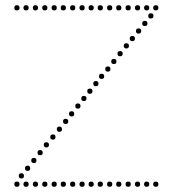

<svg xmlns="http://www.w3.org/2000/svg" viewBox="-20 -721 665 737"><path d="M188 -681Q178 -681 178 -691Q178 -701 188 -701Q198 -701 198 -691Q198 -681 188 -681ZM223 -681Q213 -681 213 -691Q213 -701 223 -701Q233 -701 233 -691Q233 -681 223 -681ZM259 -681Q249 -681 249 -691Q249 -701 259 -701Q269 -701 269 -691Q269 -681 259 -681ZM295 -681Q285 -681 285 -691Q285 -701 295 -701Q305 -701 305 -691Q305 -681 295 -681ZM330 -681Q320 -681 320 -691Q320 -701 330 -701Q340 -701 340 -691Q340 -681 330 -681ZM365 -681Q355 -681 355 -691Q355 -701 365 -701Q375 -701 375 -691Q375 -681 365 -681ZM401 -681Q391 -681 391 -691Q391 -701 401 -701Q411 -701 411 -691Q411 -681 401 -681ZM436 -681Q426 -681 426 -691Q426 -701 436 -701Q446 -701 446 -691Q446 -681 436 -681ZM472 -681Q462 -681 462 -691Q462 -701 472 -701Q482 -701 482 -691Q482 -681 472 -681ZM508 -681Q498 -681 498 -691Q498 -701 508 -701Q518 -701 518 -691Q518 -681 508 -681ZM543 -681Q533 -681 533 -691Q533 -701 543 -701Q553 -701 553 -691Q553 -681 543 -681ZM45 -681Q35 -681 35 -691Q35 -701 45 -701Q55 -701 55 -691Q55 -681 45 -681ZM80 -681Q70 -681 70 -691Q70 -701 80 -701Q90 -701 90 -691Q90 -681 80 -681ZM116 -681Q106 -681 106 -691Q106 -701 116 -701Q126 -701 126 -691Q126 -681 116 -681ZM152 -681Q142 -681 142 -691Q142 -701 152 -701Q162 -701 162 -691Q162 -681 152 -681ZM578 -681Q568 -681 568 -691Q568 -701 578 -701Q588 -701 588 -691Q588 -681 578 -681ZM188 -4Q178 -4 178 -14Q178 -24 188 -24Q198 -24 198 -14Q198 -4 188 -4ZM223 -4Q213 -4 213 -14Q213 -24 223 -24Q233 -24 233 -14Q233 -4 223 -4ZM259 -4Q249 -4 249 -14Q249 -24 259 -24Q269 -24 269 -14Q269 -4 259 -4ZM295 -4Q285 -4 285 -14Q285 -24 295 -24Q305 -24 305 -14Q305 -4 295 -4ZM330 -4Q320 -4 320 -14Q320 -24 330 -24Q340 -24 340 -14Q340 -4 330 -4ZM365 -4Q355 -4 355 -14Q355 -24 365 -24Q375 -24 375 -14Q375 -4 365 -4ZM401 -4Q391 -4 391 -14Q391 -24 401 -24Q411 -24 411 -14Q411 -4 401 -4ZM436 -4Q426 -4 426 -14Q426 -24 436 -24Q446 -24 446 -14Q446 -4 436 -4ZM472 -4Q462 -4 462 -14Q462 -24 472 -24Q482 -24 482 -14Q482 -4 472 -4ZM508 -4Q498 -4 498 -14Q498 -24 508 -24Q518 -24 518 -14Q518 -4 508 -4ZM543 -4Q533 -4 533 -14Q533 -24 543 -24Q553 -24 553 -14Q553 -4 543 -4ZM45 -4Q35 -4 35 -14Q35 -24 45 -24Q55 -24 55 -14Q55 -4 45 -4ZM80 -4Q70 -4 70 -14Q70 -24 80 -24Q90 -24 90 -14Q90 -4 80 -4ZM116 -4Q106 -4 106 -14Q106 -24 116 -24Q126 -24 126 -14Q126 -4 116 -4ZM152 -4Q142 -4 142 -14Q142 -24 152 -24Q162 -24 162 -14Q162 -4 152 -4ZM578 -4Q568 -4 568 -14Q568 -24 578 -24Q588 -24 588 -14Q588 -4 578 -4ZM279 -304Q269 -304 269 -314Q269 -324 279 -324Q289 -324 289 -314Q289 -304 279 -304ZM325 -361Q315 -361 315 -371Q315 -381 325 -381Q335 -381 335 -371Q335 -361 325 -361ZM302 -333Q292 -333 292 -343Q292 -353 302 -353Q312 -353 312 -343Q312 -333 302 -333ZM208 -215Q198 -215 198 -225Q198 -235 208 -235Q218 -235 218 -225Q218 -215 208 -215ZM255 -274Q245 -274 245 -284Q245 -294 255 -294Q265 -294 265 -284Q265 -274 255 -274ZM232 -245Q222 -245 222 -255Q222 -265 232 -265Q242 -265 242 -255Q242 -245 232 -245ZM158 -155Q148 -155 148 -165Q148 -175 158 -175Q168 -175 168 -165Q168 -155 158 -155ZM183 -185Q173 -185 173 -195Q173 -205 183 -205Q193 -205 193 -195Q193 -185 183 -185ZM86 -65Q76 -65 76 -75Q76 -85 86 -85Q96 -85 96 -75Q96 -65 86 -65ZM134 -125Q124 -125 124 -135Q124 -145 134 -145Q144 -145 144 -135Q144 -125 134 -125ZM110 -95Q100 -95 100 -105Q100 -115 110 -115Q120 -115 120 -105Q120 -95 110 -95ZM62 -36Q52 -36 52 -46Q52 -56 62 -56Q72 -56 72 -46Q72 -36 62 -36ZM512 -592Q502 -592 502 -602Q502 -612 512 -612Q522 -612 522 -602Q522 -592 512 -592ZM559 -650Q549 -650 549 -660Q549 -670 559 -670Q569 -670 569 -660Q569 -650 559 -650ZM536 -621Q526 -621 526 -631Q526 -641 536 -641Q546 -641 546 -631Q546 -621 536 -621ZM465 -535Q455 -535 455 -545Q455 -555 465 -555Q475 -555 475 -545Q475 -535 465 -535ZM488 -563Q478 -563 478 -573Q478 -583 488 -583Q498 -583 498 -573Q498 -563 488 -563ZM394 -446Q384 -446 384 -456Q384 -466 394 -466Q404 -466 404 -456Q404 -446 394 -446ZM441 -505Q431 -505 431 -515Q431 -525 441 -525Q451 -525 451 -515Q451 -505 441 -505ZM417 -475Q407 -475 407 -485Q407 -495 417 -495Q427 -495 427 -485Q427 -475 417 -475ZM348 -390Q338 -390 338 -400Q338 -410 348 -410Q358 -410 358 -400Q358 -390 348 -390ZM370 -418Q360 -418 360 -428Q360 -438 370 -438Q380 -438 380 -428Q380 -418 370 -418Z"/></svg>

Font: Raleway Dots 
Style: Regular
Weight: 400
Version: Version 1.000